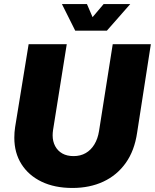

<svg xmlns="http://www.w3.org/2000/svg" viewBox="-20 -919 768 952"><path d="M339 13Q251 13 186.5 -18Q122 -49 86.5 -105Q51 -161 51 -236Q51 -250 52 -263Q53 -276 55 -289L122 -700H311L243 -274Q242 -267 241.5 -260.5Q241 -254 241 -248Q241 -218 253.5 -194.5Q266 -171 289 -158Q312 -145 345 -145Q379 -145 405 -160Q431 -175 448 -203Q465 -231 471 -269L539 -700H728L660 -262Q647 -172 603.5 -111Q560 -50 492.5 -18.5Q425 13 339 13ZM353 -767 287 -899H411L439 -834L494 -899H626L510 -767Z"/></svg>

Font: MuseoModerno ExtraBold
Style: Italic
Weight: 800
Italic angle: -9°
Designer: Pablo Cosgaya, Héctor Gatti, Marcela Romero, and the Authors of The MuseoModerno Project.
Foundry: Omnibus-Type Team
Version: Version 1.003